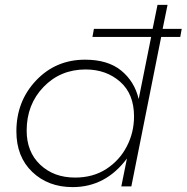

<svg xmlns="http://www.w3.org/2000/svg" viewBox="-20 -762 763 785"><path d="M277 3Q177 3 112 -59Q47 -121 47 -225Q47 -348 127.5 -433Q208 -518 328 -518Q421 -518 475.5 -473.5Q530 -429 547 -357L598 -611H358L364 -644H604L624 -742H665L645 -644H723L717 -611H639L517 0H476L499 -114Q412 3 277 3ZM287 -36Q360.5 -36 414.8 -71.2Q469 -106.5 498.5 -163.5Q528 -220.5 528 -286Q528 -378 471 -428Q414 -478 330 -478Q227 -478 158 -406.5Q89 -335 89 -228Q89 -141 144.5 -88.5Q200 -36 287 -36Z"/></svg>

Font: Argentum Sans ExtraLight
Style: Italic
Weight: 200
Italic angle: -11°
Designer: Julieta Ulanovsky (font), Cristiano Sobral (main changes and remaster)
Foundry: Julieta Ulanovsky (font), Cristiano Sobral (main changes and remaster)
Version: Version 2.007;June 15, 2022;FontCreator 14.0.0.2814 64-bit; 